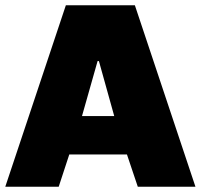

<svg xmlns="http://www.w3.org/2000/svg" viewBox="-25 -706 759 726"><path d="M-5 0 224 -686H485L714 0H496L455 -122H237L197 0ZM285 -267H407L349 -475H344Z"/></svg>

Font: Chivo Medium Black
Style: Regular
Weight: 900
Version: Version 2.002